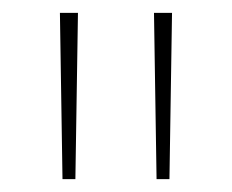

<svg xmlns="http://www.w3.org/2000/svg" viewBox="-20 -734 360 298"><path d="M73 -714H101L97 -456H77ZM219 -714H247L243 -456H223Z"/></svg>

Font: Noto Sans Thai Looped UI Condensed Thin
Style: Regular
Weight: 100
Width: 3
Designer: Cadson Demak Team
Foundry: Cadson Demak Co., Ltd.
Version: Version 1.000; ttfautohint (v1.8.4.7-5d5b)